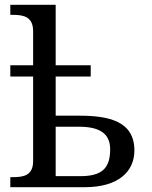

<svg xmlns="http://www.w3.org/2000/svg" viewBox="-20 -780 635 800"><path d="M23 0H333C473 0 540 -65 540 -153C540 -276 432 -298 309 -298H212V-461H358V-508H212V-760H23V-718H36C80 -718 118 -709 118 -650V-508H23V-461H118V-109C118 -50 80 -42 36 -42H23ZM212 -46V-252H308C392 -252 439 -226 439 -158C439 -77 403 -46 314 -46Z"/></svg>

Font: Noto Serif Thai
Style: Regular
Weight: 400
Designer: Monotype Design Team
Foundry: Monotype Imaging Inc.
Version: Version 1.901